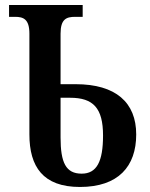

<svg xmlns="http://www.w3.org/2000/svg" viewBox="-20 -734 597 764"><path d="M298 10C451 10 522 -72 522 -199C522 -326 441 -399 281 -399H221V-600C221 -658 244 -667 279 -667H309V-714H16V-667H40C73 -667 97 -658 97 -600V-199C97 -71 151 10 298 10ZM305 -43C242 -43 221 -87 221 -187V-345H259C351 -345 390 -304 390 -195C390 -91 365 -43 305 -43Z"/></svg>

Font: Noto Serif Condensed Semi
Style: Regular
Weight: 600
Width: 3
Designer: Monotype Design Team
Foundry: Monotype Imaging Inc.
Version: Version 1.002